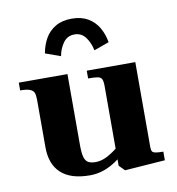

<svg xmlns="http://www.w3.org/2000/svg" viewBox="-75 -700 719 779"><g transform="rotate(-10 284.5 -310.0)"><path d="M76 -136V-331Q76 -350 72.2 -360.2Q68.5 -370.5 55.2 -375.8Q42 -381 15 -381V-413H215.5V-120.5Q215.5 -88.5 220 -71.8Q224.5 -55 235.5 -48.2Q246.5 -41.5 267 -41.5Q290 -41.5 314.2 -54Q338.5 -66.5 373 -94.5L377 -55Q353.5 -33.5 330 -19.8Q306.5 -6 282.8 0.8Q259 7.5 235 7.5Q156 7.5 116 -29.2Q76 -66 76 -136ZM355.5 -10.5V-339.5Q355.5 -359 351.2 -367.5Q347 -376 335 -378.5Q323 -381 295 -381V-413H495V-64Q495 -51.5 497.8 -46Q500.5 -40.5 510.8 -38Q521 -35.5 544 -35.5V0L378 12ZM271 -566.5Q242 -566.5 225 -543.2Q208 -520 202.5 -489L140 -511.5Q146 -545 161.2 -572Q176.5 -599 204 -615.2Q231.5 -631.5 271 -631.5Q311 -631.5 338.2 -615.2Q365.5 -599 381 -572.2Q396.5 -545.5 402.5 -511.5L340 -489Q334 -520 317 -543.2Q300 -566.5 271 -566.5Z"/></g></svg>

Font: Didactic
Style: Regular
Weight: 400
Designer: Tyler Finck
Foundry: Etcetera Type Co
Version: Version 3.007;FEAKit 1.0